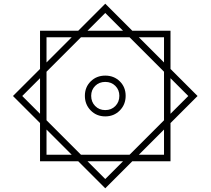

<svg xmlns="http://www.w3.org/2000/svg" viewBox="-20 -803 1136 1036"><path d="M50 -285 196 -431V-637H402L548 -783L694 -637H900V-431L1046 -285L900 -139V67H694L548 213L402 67H196V-139ZM548 -733 452 -637H644ZM231 -602V-466L367 -602ZM417 32H679L865 -154V-416L679 -602H417L231 -416V-154ZM865 -602H729L865 -466ZM548 -175Q501 -175 469.5 -207Q438 -239 438 -286Q438 -333 469.5 -364Q501 -395 548 -395Q595 -395 626.5 -364Q658 -333 658 -286Q658 -239 626.5 -207Q595 -175 548 -175ZM100 -285 196 -189V-381ZM996 -285 900 -381V-189ZM548 -209Q581 -209 602.5 -231Q624 -253 624 -286Q624 -318 602.5 -339.5Q581 -361 548 -361Q515 -361 493.5 -339.5Q472 -318 472 -286Q472 -253 493.5 -231Q515 -209 548 -209ZM231 32H367L231 -104ZM865 32V-104L729 32ZM548 163 644 67H452Z"/></svg>

Font: Kufam SemiBold
Style: Regular
Weight: 600
Designer: Wael Morcos, Artur Schmal
Foundry: Original Type
Version: Version 1.300; ttfautohint (v1.8.3)